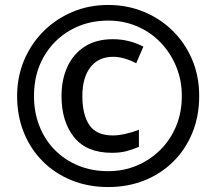

<svg xmlns="http://www.w3.org/2000/svg" viewBox="-20 -744 872 774"><path d="M431 -128Q329 -128 278.5 -191Q228 -254 228 -357Q228 -424 252 -475.5Q276 -527 322 -556.5Q368 -586 435 -586Q500 -586 558 -556L529 -489Q479 -515 436 -515Q377 -515 344.5 -473Q312 -431 312 -357Q312 -281 340.5 -239.5Q369 -198 435 -198Q458 -198 486.5 -204.5Q515 -211 540 -221V-152Q516 -142 491 -135Q466 -128 431 -128ZM416 10Q336 10 269 -17Q202 -44 152.5 -93.5Q103 -143 76 -210Q49 -277 49 -357Q49 -433 76.5 -499.5Q104 -566 154 -616.5Q204 -667 271 -695.5Q338 -724 416 -724Q492 -724 558.5 -697Q625 -670 675.5 -620.5Q726 -571 754.5 -504Q783 -437 783 -357Q783 -277 756 -210Q729 -143 679.5 -93.5Q630 -44 563 -17Q496 10 416 10ZM416 -54Q478 -54 531.5 -76.5Q585 -99 626 -139.5Q667 -180 690 -235.5Q713 -291 713 -357Q713 -420 690.5 -475Q668 -530 628 -572Q588 -614 533.5 -637.5Q479 -661 416 -661Q331 -661 263 -622Q195 -583 156 -514.5Q117 -446 117 -357Q117 -291 139 -235.5Q161 -180 201 -139.5Q241 -99 295.5 -76.5Q350 -54 416 -54Z"/></svg>

Font: Noto Sans Hanifi Rohingya
Style: Regular
Weight: 400
Designer: Monotype Design Team and DaltonMaag
Foundry: Google LLC
Version: Version 2.101